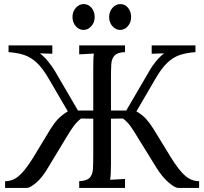

<svg xmlns="http://www.w3.org/2000/svg" viewBox="-20 -923 1003 943"><path d="M5 0V-33Q27 -33 47 -42Q67 -51 90 -76Q113 -101 143 -149L229 -291Q248 -321 266.5 -340Q285 -359 313 -376L222 -532Q190 -588 160 -615.5Q130 -643 97 -653.5Q64 -664 22 -667V-700H237V-659Q222 -660 206.5 -660Q191 -660 176 -661Q197 -645 216.5 -621Q236 -597 248 -577L363 -380H438V-588Q438 -608 438.5 -626.5Q439 -645 441 -660Q423 -659 405 -658Q387 -657 369 -656V-700H594V-667Q557 -666 542.5 -650Q528 -634 526.5 -607Q525 -580 525 -544V-380H600L715 -577Q726 -597 745.5 -621Q765 -645 786 -661Q771 -660 755.5 -660Q740 -660 725 -659V-700H940V-667Q898 -664 865 -653.5Q832 -643 802.5 -615.5Q773 -588 741 -532L650 -376Q679 -359 696.5 -340Q714 -321 733 -291L820 -149Q850 -101 873 -76Q896 -51 916.5 -42Q937 -33 958 -33V0H855Q840 0 809.5 -25.5Q779 -51 749 -98L649 -260Q635 -283 621 -303Q607 -323 584 -341L525 -340V-119Q525 -92 524 -72.5Q523 -53 521 -40Q539 -41 557.5 -42Q576 -43 594 -44V0H369V-33Q407 -35 421 -50.5Q435 -66 436.5 -93.5Q438 -121 438 -156V-340L378 -341Q356 -323 341.5 -303Q327 -283 313 -260L215 -98Q187 -50 157 -25Q127 0 112 0ZM390 -776Q368 -776 352 -794.5Q336 -813 336 -839Q336 -866 352.5 -884.5Q369 -903 391 -903Q414 -903 429.5 -884.5Q445 -866 445 -839Q445 -813 428.5 -794.5Q412 -776 390 -776ZM570 -776Q548 -776 532 -794.5Q516 -813 516 -839Q516 -866 532.5 -884.5Q549 -903 571 -903Q594 -903 609 -884.5Q624 -866 624 -839Q624 -813 608 -794.5Q592 -776 570 -776Z"/></svg>

Font: Lora
Style: Regular
Weight: 400
Designer: Olga Karpushina, Alexei Vanyashin (Cyrillic)
Foundry: Cyreal
Version: Version 3.005; ttfautohint (v1.8.4.7-5d5b)